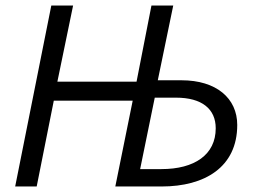

<svg xmlns="http://www.w3.org/2000/svg" viewBox="-20 -676 930 696"><path d="M35 0H113L175 -311H461L398 0H566C722 0 840 -70 840 -223C840 -320 764 -385 638 -385H552L608 -656H529L475 -380H188L245 -656H166ZM488 -63 541 -322H618C712 -322 762 -281 762 -211C762 -115 685 -63 565 -63Z"/></svg>

Font: Source Sans Pro
Style: Italic
Weight: 400
Italic angle: -11°
Designer: Paul D. Hunt
Foundry: Adobe Systems Incorporated
Version: Version 3.006;hotconv 1.0.111;makeotfexe 2.5.65597